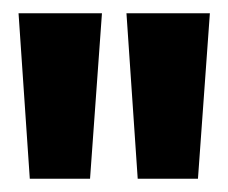

<svg xmlns="http://www.w3.org/2000/svg" viewBox="-20 -717 344 290"><path d="M25 -447 8 -697H134L116 -447ZM188 -447 171 -697H297L279 -447Z"/></svg>

Font: Bricolage Grotesque 24pt Condensed
Style: Bold
Weight: 700
Width: 3
Designer: Mathieu Triay
Foundry: Atelier Triay
Version: Version 1.001;gftools[0.9.33.dev8+g029e19f]